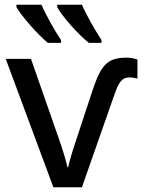

<svg xmlns="http://www.w3.org/2000/svg" viewBox="-20 -786 603 806"><path d="M353 -606H406V-618C379 -659 342 -724 324 -766H220V-756C240 -719 308 -641 353 -606ZM181 -606H236V-618C208 -660 175 -719 154 -766H49V-756C70 -719 138 -641 181 -606ZM204 0H324L460 -388C477 -437 490 -461 524 -461C535 -461 547 -459 557 -456V-536C543 -541 527 -544 511 -544C428 -544 403 -510 368 -405L302 -205C287 -161 272 -112 266 -84H263C258 -108 246 -150 228 -201L110 -539H4Z"/></svg>

Font: Noto Sans Mono SemiCondensed Medium
Style: Regular
Weight: 500
Width: 4
Designer: Monotype Design Team
Foundry: Monotype Imaging Inc.
Version: Version 2.014